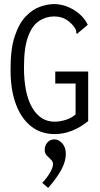

<svg xmlns="http://www.w3.org/2000/svg" viewBox="-20 -650 490 945"><path d="M249 10Q182 10 133.5 -28Q85 -66 58.5 -136.5Q32 -207 32 -304Q31 -406 52 -470Q73 -534 106.5 -569Q140 -604 177.5 -617Q215 -630 247 -630Q298 -629 344 -601Q390 -573 412 -528L367 -490L359 -483L355 -489Q356 -497 353 -504Q350 -511 340 -524Q320 -547 298 -558Q276 -569 246 -569Q206 -569 172 -546.5Q138 -524 118 -469.5Q98 -415 98 -319Q98 -189 138.5 -120Q179 -51 249 -51Q273 -51 302 -59.5Q331 -68 352 -87V-239H252V-298H414V-54Q335 10 249 10ZM217 275 188 250Q211 226 226 200Q241 174 241 157Q241 145 230.5 135.5Q220 126 210 115Q200 104 200 88Q200 66 213.5 51Q227 36 248 36Q269 36 286.5 55.5Q304 75 304 108Q304 144 282 185Q260 226 217 275Z"/></svg>

Font: Inconsolata SemiCondensed
Style: Regular
Weight: 400
Width: 4
Monospace: yes
Designer: Raph Levien, Cyreal, Brenton Simpson
Foundry: Raph Levien, Cyreal, Google
Version: Version 3.000; ttfautohint (v1.8.2.53-6de2)